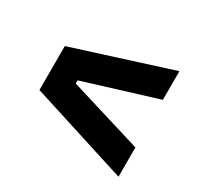

<svg xmlns="http://www.w3.org/2000/svg" viewBox="-112 -720 819 783"><g transform="rotate(30 298.0 -328.5)"><path d="M526 -442 185 -337V-322L526 -218V-80L70 -225V-432L526 -577Z"/></g></svg>

Font: Sora-SIA
Style: Bold
Weight: 700
Designer: Jonathan Barnbrook, Julián Moncada
Foundry: Barnbrook Fonts
Version: Version 2.000